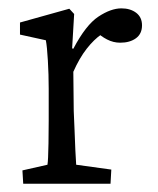

<svg xmlns="http://www.w3.org/2000/svg" viewBox="-20 -444 383 464"><path d="M36.1 0 34.2 -32.2 94.7 -45.9Q95.7 -51.8 96.2 -64Q96.7 -76.2 97.2 -98.1Q97.7 -120.1 97.7 -152.3V-229.5Q97.7 -263.7 95.7 -297.4Q93.8 -331.1 90.8 -346.7L28.3 -360.4V-389.6L147.5 -422.9L159.2 -410.2L154.3 -327.1L157.2 -326.2Q187.5 -383.8 217.8 -403.8Q248 -423.8 273.4 -423.8Q294.9 -423.8 309.1 -413.1Q323.2 -402.3 323.2 -382.8Q323.2 -362.3 308.6 -351.6Q293.9 -340.8 270.5 -340.8Q253.9 -340.8 238.8 -348.6Q223.6 -356.4 211.9 -368.2L225.6 -361.3Q207 -348.6 189.5 -326.2Q171.9 -303.7 157.2 -270.5L158.2 -175.8Q159.2 -154.3 160.2 -128.9Q161.1 -103.5 162.1 -81.1Q163.1 -58.6 164.1 -45.9L249 -34.2L247.1 0Z"/></svg>

Font: Crimson Pro ExtraLight Light
Style: Regular
Weight: 300
Version: Version 1.002